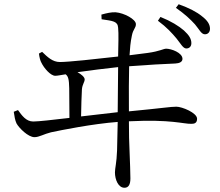

<svg xmlns="http://www.w3.org/2000/svg" viewBox="-20 -820 1040 907"><path d="M860 -591C874 -591 884 -600 884 -616C884 -636 874 -653 849 -676C825 -697 788 -720 738 -740L726 -722C768 -691 793 -663 814 -638C834 -613 845 -591 860 -591ZM948 -658C963 -658 972 -669 972 -684C972 -704 961 -723 933 -744C910 -763 874 -782 824 -800L811 -783C855 -752 878 -730 901 -705C922 -680 931 -658 948 -658ZM241 -462C252 -462 270 -466 290 -469C303 -459 306 -444 307 -403L308 -263C230 -254 162 -246 137 -246C103 -246 83 -275 65 -300L45 -292C48 -271 51 -252 58 -237C70 -215 113 -172 143 -172C165 -172 188 -187 221 -195C268 -205 417 -235 536 -244L533 -109C531 -51 523 -25 523 -6C523 29 539 67 568 67C587 67 596 52 596 23C596 -1 594 -56 592 -106C590 -143 589 -193 589 -247C791 -257 845 -234 885 -235C900 -235 911 -240 911 -259C911 -287 840 -316 813 -316C786 -316 747 -309 589 -294C588 -374 589 -455 590 -507C668 -513 770 -519 808 -520C827 -521 842 -527 842 -542C842 -571 789 -590 765 -590C752 -590 736 -578 678 -570L592 -559C594 -592 596 -619 603 -652C609 -683 622 -687 622 -706C622 -729 566 -759 526 -762C506 -763 484 -758 459 -751L460 -729C513 -721 536 -720 538 -689C541 -662 539 -608 538 -553C433 -541 303 -527 263 -527C228 -527 204 -551 179 -575L164 -567C166 -550 170 -533 176 -523C188 -498 219 -462 241 -462ZM536 -290 363 -270C364 -322 365 -364 367 -398C369 -422 380 -432 380 -445C380 -456 363 -470 346 -479C402 -487 481 -497 538 -503Z"/></svg>

Font: Source Han Serif CN
Style: Regular
Weight: 400
Designer: Ryoko NISHIZUKA 西塚涼子 (kana & ideographs); Frank Grießhammer (Latin, Greek & Cyrillic); Wenlong ZHANG 张文龙 (bopomofo); San
Foundry: Adobe
Version: Version 2.003;hotconv 1.1.1;makeotfexe 2.6.0